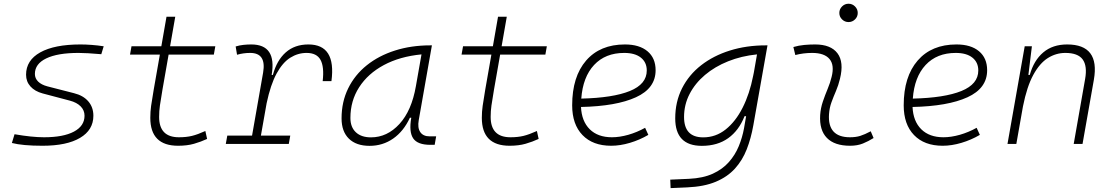

<svg xmlns="http://www.w3.org/2000/svg" viewBox="-20 -763 5899 1018"><path d="M205.6 9.8Q100.1 9.8 43 -4.9L57.1 -51.3Q149.4 -35.2 213.4 -35.2Q315.9 -35.2 372.1 -65.2Q428.2 -95.2 428.2 -149.4Q428.2 -178.2 407.7 -199Q387.2 -219.7 350.1 -229.5L206.1 -267.6Q164.6 -278.8 141.4 -304.7Q118.2 -330.6 118.2 -366.7Q118.2 -443.4 193.6 -485.4Q269 -527.3 406.7 -527.3Q434.1 -527.3 466.3 -524.9Q498.5 -522.5 529.8 -517.6L517.1 -475.6Q439 -482.4 396 -482.4Q285.6 -482.4 225.3 -453.4Q165 -424.3 165 -371.1Q165 -347.2 182.4 -330.3Q199.7 -313.5 231 -305.2L372.1 -269Q421.4 -256.8 448.2 -225.6Q475.1 -194.3 475.1 -149.4Q475.1 -73.7 404.5 -32Q334 9.8 205.6 9.8Z M924.3 9.8Q776.9 9.8 776.9 -138.2Q776.9 -170.9 781.2 -201.7Q785.6 -232.4 794.9 -287.1L827.6 -473.6H669.4L677.2 -517.6H835.4L862.8 -674.3H909.2L881.8 -517.6H1121.6L1113.8 -473.6H874L841.3 -287.1Q832 -232.9 827.9 -203.6Q823.7 -174.3 823.7 -143.1Q823.7 -35.2 928.7 -35.2Q967.8 -35.2 997.8 -42.5Q1027.8 -49.8 1068.8 -68.4L1078.1 -26.4Q1045.4 -11.2 1008.8 -0.7Q972.2 9.8 924.3 9.8Z M1177.2 0 1185.1 -43.9H1316.4L1375 -377.9Q1393.1 -482.4 1306.6 -482.4Q1270.5 -482.4 1236.8 -472.7L1229.5 -516.6Q1250 -522.9 1270.8 -525.1Q1291.5 -527.3 1312.5 -527.3Q1447.8 -527.3 1420.4 -365.7H1426.8Q1447.3 -442.9 1494.9 -485.1Q1542.5 -527.3 1615.2 -527.3Q1763.2 -527.3 1737.3 -333H1690.9Q1699.7 -408.7 1679.4 -445.6Q1659.2 -482.4 1605.5 -482.4Q1559.6 -482.4 1519 -457Q1478.5 -431.6 1446.5 -373Q1414.6 -314.5 1393.6 -215.3L1363.3 -43.9H1519L1511.2 0Z M1939.5 10.3Q1868.7 10.3 1829.8 -27.8Q1791 -65.9 1791 -135.3Q1791 -223.1 1826.2 -294.7Q1861.3 -366.2 1924.8 -417Q1988.3 -467.8 2074.2 -495.1Q2160.2 -522.5 2261.2 -522.5H2270L2200.2 -126Q2192.9 -85.4 2208.3 -62.7Q2223.6 -40 2258.3 -40H2292.5L2284.7 4.9H2261.7Q2193.8 4.9 2170.7 -29.5Q2147.5 -64 2160.6 -138.7H2153.3Q2120.1 -66.9 2064.7 -28.3Q2009.3 10.3 1939.5 10.3ZM1946.8 -34.7Q2032.7 -34.7 2097.7 -105.5Q2162.6 -176.3 2185.1 -306.2L2214.8 -474.6Q2099.6 -463.4 2015.1 -418Q1930.7 -372.6 1884.3 -300.5Q1837.9 -228.5 1837.9 -137.7Q1837.9 -88.9 1866.7 -61.8Q1895.5 -34.7 1946.8 -34.7Z M2682.1 9.8Q2534.7 9.8 2534.7 -138.2Q2534.7 -170.9 2539.1 -201.7Q2543.5 -232.4 2552.7 -287.1L2585.4 -473.6H2427.2L2435.1 -517.6H2593.3L2620.6 -674.3H2667L2639.6 -517.6H2879.4L2871.6 -473.6H2631.8L2599.1 -287.1Q2589.8 -232.9 2585.7 -203.6Q2581.5 -174.3 2581.5 -143.1Q2581.5 -35.2 2686.5 -35.2Q2725.6 -35.2 2755.6 -42.5Q2785.6 -49.8 2826.7 -68.4L2835.9 -26.4Q2803.2 -11.2 2766.6 -0.7Q2730 9.8 2682.1 9.8Z M3224.6 -35.2Q3265.1 -35.2 3311.3 -48.3Q3357.4 -61.5 3400.4 -85.4L3417.5 -47.9Q3371.6 -21 3319.8 -5.6Q3268.1 9.8 3220.2 9.8Q3123 9.8 3068.4 -46.9Q3013.7 -103.5 3013.7 -204.6Q3013.7 -356.4 3087.6 -441.9Q3161.6 -527.3 3293.5 -527.3Q3370.1 -527.3 3413.1 -491.2Q3456.1 -455.1 3456.1 -390.6Q3456.1 -294.9 3351.8 -247.3Q3247.6 -199.7 3060.5 -195.8Q3064 -120.1 3106.9 -77.6Q3149.9 -35.2 3224.6 -35.2ZM3062 -240.2Q3230 -244.1 3319.6 -280.5Q3409.2 -316.9 3409.2 -389.2Q3409.2 -432.6 3377.9 -457.5Q3346.7 -482.4 3289.6 -482.4Q3189.5 -482.4 3129.9 -418.5Q3070.3 -354.5 3062 -240.2Z M3535.6 234.4 3533.7 189.5 3633.3 185.1Q3707.5 181.6 3759.3 158Q3811 134.3 3844.5 96.4Q3877.9 58.6 3897 12.2Q3916 -34.2 3924.8 -82.5L3936 -147H3927.7Q3897.9 -71.3 3841.1 -30.5Q3784.2 10.3 3701.2 10.3Q3560.1 10.3 3560.1 -135.3Q3560.1 -223.1 3596.2 -294.7Q3632.3 -366.2 3697.5 -417Q3762.7 -467.8 3850.1 -495.1Q3937.5 -522.5 4040 -522.5H4049.3L3974.1 -98.1Q3961.9 -29.3 3939.2 28.8Q3916.5 86.9 3876.7 130.9Q3836.9 174.8 3775.1 200.7Q3713.4 226.6 3623.5 230.5ZM3993.7 -474.6Q3911.1 -466.3 3840.6 -438Q3770 -409.7 3717.8 -365.5Q3665.5 -321.3 3636.2 -264.6Q3606.9 -208 3606.9 -142.6Q3606.9 -34.7 3708.5 -34.7Q3774.9 -34.7 3827.6 -76.7Q3880.4 -118.7 3917.5 -192.1Q3954.6 -265.6 3973.1 -359.9L3977.1 -379.4Z M4596.7 -66.9 4611.8 -31.2Q4585 -14.2 4555.4 -2.2Q4525.9 9.8 4487.3 9.8Q4404.8 9.8 4364.3 -31.7Q4323.7 -73.2 4328.6 -153.3Q4331.1 -189.9 4342.8 -224.4Q4354.5 -258.8 4368.2 -291.5Q4381.8 -324.2 4389.2 -355Q4405.3 -417.5 4378.2 -450Q4351.1 -482.4 4286.1 -482.4Q4239.7 -482.4 4196.8 -471.2L4186.5 -513.7Q4215.3 -522 4244.1 -524.7Q4272.9 -527.3 4301.8 -527.3Q4384.8 -527.3 4420.2 -480.7Q4455.6 -434.1 4433.6 -345.2Q4425.3 -310.5 4412.4 -280.5Q4399.4 -250.5 4388.7 -221.2Q4377.9 -191.9 4375.5 -157.7Q4367.2 -35.2 4486.8 -35.2Q4517.6 -35.2 4541 -42.5Q4564.5 -49.8 4596.7 -66.9ZM4479 -646Q4459 -646 4444.6 -660.2Q4430.2 -674.3 4430.2 -694.3Q4430.2 -714.4 4444.6 -728.8Q4459 -743.2 4479 -743.2Q4499 -743.2 4513.4 -728.8Q4527.8 -714.4 4527.8 -694.3Q4527.8 -674.3 4513.4 -660.2Q4499 -646 4479 -646Z M4982.4 -35.2Q5022.9 -35.2 5069.1 -48.3Q5115.2 -61.5 5158.2 -85.4L5175.3 -47.9Q5129.4 -21 5077.6 -5.6Q5025.9 9.8 4978 9.8Q4880.9 9.8 4826.2 -46.9Q4771.5 -103.5 4771.5 -204.6Q4771.5 -356.4 4845.5 -441.9Q4919.4 -527.3 5051.3 -527.3Q5127.9 -527.3 5170.9 -491.2Q5213.9 -455.1 5213.9 -390.6Q5213.9 -294.9 5109.6 -247.3Q5005.4 -199.7 4818.4 -195.8Q4821.8 -120.1 4864.7 -77.6Q4907.7 -35.2 4982.4 -35.2ZM4819.8 -240.2Q4987.8 -244.1 5077.4 -280.5Q5167 -316.9 5167 -389.2Q5167 -432.6 5135.7 -457.5Q5104.5 -482.4 5047.4 -482.4Q4947.3 -482.4 4887.7 -418.5Q4828.1 -354.5 4819.8 -240.2Z M5321.8 0 5413.1 -517.6H5451.2L5432.6 -365.7H5439.9Q5461.4 -442.9 5511.5 -485.1Q5561.5 -527.3 5638.2 -527.3Q5812.5 -527.3 5779.8 -340.3L5719.7 0H5672.9L5733.4 -344.2Q5745.6 -413.1 5720.5 -447.8Q5695.3 -482.4 5628.4 -482.4Q5579.1 -482.4 5535.9 -455.3Q5492.7 -428.2 5458.7 -366.2Q5424.8 -304.2 5403.8 -198.7L5368.7 0Z"/></svg>

Font: Cascadia Code ExtraLight
Style: Italic
Weight: 200
Italic angle: -10°
Monospace: yes
Designer: Aaron Bell
Foundry: Saja Typeworks
Version: Version 2404.023; ttfautohint (v1.8.4)